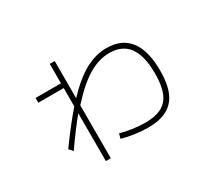

<svg xmlns="http://www.w3.org/2000/svg" viewBox="-113 -778 1091 985"><g transform="rotate(-30 432.0 -285.0)"><path d="M385.7 -58.6 393.6 -86.9Q423.8 -77.6 463.6 -72Q503.4 -66.4 538.1 -66.4Q599.1 -66.4 636 -86.2Q672.9 -106 689.9 -148.4Q707 -190.9 707 -260.7Q707 -365.2 669.4 -417Q631.8 -468.8 555.7 -468.8Q493.2 -468.8 430.9 -431.6Q368.7 -394.5 293 -310.5V2.9H263.7V-280.3Q216.8 -224.1 146.5 -124L127 -146.5Q203.1 -252 263.7 -321.3V-429.7H113.3V-458H263.7V-573.2H293V-353Q365.7 -429.7 428.5 -463.9Q491.2 -498 555.7 -498Q645.5 -498 691.4 -438Q737.3 -377.9 737.3 -260.7Q737.3 -182.6 716.3 -133.5Q695.3 -84.5 651.6 -60.8Q607.9 -37.1 538.1 -37.1Q501.5 -37.1 460 -43Q418.5 -48.8 385.7 -58.6Z"/></g></svg>

Font: Pretendard GOV Thin
Style: Regular
Weight: 100
Designer: Base glyphs from Inter by Rasmus Andersson; Hangeul glyphs from Noto Sans CJK(Source Han Sans) by Jang Soo-young and Kan
Foundry: Kil Hyung-jin
Version: Version 1.309